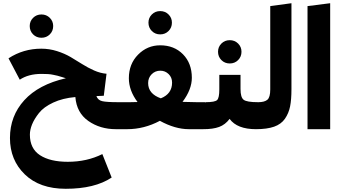

<svg xmlns="http://www.w3.org/2000/svg" viewBox="-20 -804 2124 1195"><path d="M165 -642Q165 -672 186 -693Q207 -714 238 -714Q269 -714 290 -693Q311 -672 311 -642Q311 -611 290 -590Q269 -569 238 -569Q207 -569 186 -590Q165 -611 165 -642ZM449 -200Q370 -193 311 -165.5Q252 -138 222.5 -100.5Q193 -63 179.5 -29.5Q166 4 166 34Q166 121 229 162Q292 203 402 203Q521 203 617 155L675 301Q570 371 389 371Q227 371 134.5 281.5Q42 192 42 55Q42 -82 131 -180Q220 -278 390 -317Q385 -318 365.5 -324.5Q346 -331 338.5 -332.5Q331 -334 313.5 -338Q296 -342 278 -343Q260 -344 238 -344Q157 -344 103 -308L33 -441Q125 -501 237 -501Q287 -501 334.5 -486Q382 -471 419.5 -449Q457 -427 491.5 -405Q526 -383 565.5 -365.5Q605 -348 643 -345L626 -208L580 -206Q589 -181 615.5 -174.5Q642 -168 715 -168L721 -71L701 0Q603 0 530 -51Q457 -102 449 -200Z M904 -663Q904 -693 925 -714Q946 -735 977 -735Q1008 -735 1029 -714Q1050 -693 1050 -663Q1050 -632 1029 -611Q1008 -590 977 -590Q946 -590 925 -611Q904 -632 904 -663ZM1258 -168 1266 -74 1245 0H1155Q1070 0 975 -52Q877 0 772 0H701L681 -74L715 -168H790Q821 -168 836 -169Q782 -241 782 -317Q782 -406 839.5 -464Q897 -522 977 -522Q1064 -522 1119 -466Q1174 -410 1174 -320Q1174 -247 1116 -170Q1170 -168 1204 -168ZM902 -287Q902 -220 981 -192Q1051 -220 1051 -290Q1051 -322 1029.5 -343Q1008 -364 978 -364Q946 -364 924 -342Q902 -320 902 -287Z M1337 -482Q1337 -512 1358 -533Q1379 -554 1410 -554Q1441 -554 1462 -533Q1483 -512 1483 -482Q1483 -451 1462 -430Q1441 -409 1410 -409Q1379 -409 1358 -430Q1337 -451 1337 -482ZM1586 -168 1593 -75 1573 0Q1456 0 1409 -64Q1382 -28 1344 -14Q1306 0 1246 0L1226 -74L1260 -168Q1318 -168 1331.5 -181.5Q1345 -195 1345 -247V-338H1477V-250Q1477 -198 1496.5 -183Q1516 -168 1586 -168Z M1573 0 1553 -74 1587 -168Q1627 -168 1644.5 -183.5Q1662 -199 1662 -247V-766L1794 -784V-249Q1794 -184 1785.5 -141.5Q1777 -99 1753.5 -65Q1730 -31 1686 -15.5Q1642 0 1573 0Z M2035 0H1894V-766L2035 -784Z"/></svg>

Font: FiraGO ExtraBold
Style: Regular
Weight: 800
Designer: bBox Type
Foundry: bBox Type GmbH
Version: Version 1.001;PS 001.001;hotconv 1.0.88;makeotf.lib2.5.64775